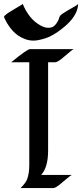

<svg xmlns="http://www.w3.org/2000/svg" viewBox="-28 -951 415 971"><path d="M28.8 -636.2Q109.9 -702.6 123.5 -702.6H346.2Q339.8 -701.7 316.4 -681.2Q293 -660.6 283.2 -653.3Q261.2 -636.2 251.5 -636.2H215.3V-189.5Q215.3 -105 180.2 -66.4H336.9Q330.1 -65.4 306.6 -44.9Q283.2 -24.4 273.4 -17.1Q251.5 0 241.7 0H76.2Q102.1 -25.9 108.9 -43.9Q120.1 -72.8 120.1 -116.7V-636.2ZM367.2 -931.2Q365.7 -868.2 286.1 -806.2Q238.8 -769 201.4 -757.3Q164.1 -745.6 142.1 -745.6Q120.1 -745.6 99.6 -752.9Q79.1 -760.3 61.5 -772.9Q21 -802.2 -5.9 -860.4Q-7.8 -863.8 -7.8 -866.2Q-7.8 -868.7 -1 -874.8Q5.9 -880.9 16.4 -887.7Q26.9 -894.5 39.1 -901.6Q51.3 -908.7 61.5 -915Q86.4 -929.2 86.9 -931.2Q119.1 -853.5 176.8 -822.3Q197.8 -810.5 215.6 -810.5Q233.4 -810.5 242.7 -817.4Q252 -824.2 257.8 -833Q268.6 -848.6 271 -860.1Q273.4 -871.6 286.9 -880.9Q300.3 -890.1 316.9 -899.7Q333.5 -909.2 348.4 -917.5Q363.3 -925.8 367.2 -931.2Z"/></svg>

Font: Fondamento
Style: Regular
Weight: 400
Version: Version 1.000